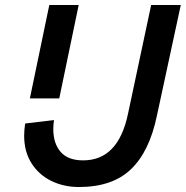

<svg xmlns="http://www.w3.org/2000/svg" viewBox="-20 -735 746 771"><path d="M100 -340 178 -715H296L218 -340ZM81 -239 197 -253Q194 -235 194 -217Q194 -159 223.5 -125Q253 -91 314 -91Q455 -91 494 -278L587 -715H706L610 -270Q580 -126 505.5 -55Q431 16 297 16Q236 16 186 -8.5Q136 -33 106.5 -79.5Q77 -126 77 -190Q77 -201 78 -213.5Q79 -226 81 -239Z"/></svg>

Font: Wix Madefor Text SemiBold
Style: Italic
Weight: 600
Italic angle: -12°
Designer: Dalton Maag Ltd
Foundry: Dalton Maag Ltd
Version: Version 3.100